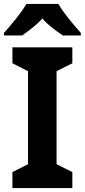

<svg xmlns="http://www.w3.org/2000/svg" viewBox="-34 -1005 430 974"><path d="M262 -985H100C76 -943 21 -876 -14 -838V-825H78C107 -845 148 -875 181 -911C212 -875 254 -846 285 -825H376V-838C339 -879 288 -940 262 -985ZM333 -51V-132L253 -172V-644L333 -684V-765H29V-684L108 -644V-172L29 -132V-51Z"/></svg>

Font: Noto Sans Tamil UI SemiCondensed
Style: Bold
Weight: 700
Width: 4
Designer: Jelle Bosma - Monotype Design Team
Foundry: Monotype Imaging Inc.
Version: Version 2.004